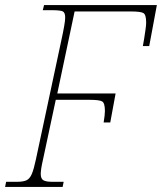

<svg xmlns="http://www.w3.org/2000/svg" viewBox="-33 -734 636 754"><path d="M-13 0 -9 -20H33Q58 -20 71 -26Q84 -32 92 -51Q100 -70 108 -108L208 -576Q215 -608 219 -631Q223 -654 223 -665Q223 -684 214 -689Q205 -694 170 -694H135L140 -714H583L553 -553H528Q530 -563 533 -581.5Q536 -600 538.5 -618Q541 -636 541 -645Q541 -676 530.5 -682.5Q520 -689 481 -689H260L192 -367H421L400 -253H374Q379 -283 379 -298Q379 -329 368.5 -335.5Q358 -342 319 -342H186L136 -108Q127 -69 127 -51Q127 -32 137.5 -26Q148 -20 173 -20H217L213 0Z"/></svg>

Font: Noto Serif Thin
Style: Italic
Weight: 100
Italic angle: -12°
Designer: Monotype Design Team
Foundry: Monotype Imaging Inc.
Version: Version 2.014; ttfautohint (v1.8.4.7-5d5b)